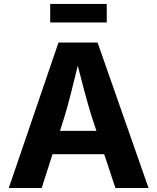

<svg xmlns="http://www.w3.org/2000/svg" viewBox="-20 -940 787 960"><path d="M272.5 -727.5H467.8L722.7 0H557.1L440.4 -351.1Q420.9 -413.1 400.6 -488.8Q380.4 -564.5 352.1 -676.3H384.8L376 -640.1Q349.6 -532.2 333.5 -468.8Q317.4 -405.3 300.8 -351.1L188.5 0H23.9ZM179.2 -285.6H567.4V-168.9H179.2ZM513.7 -827.6H231V-920.4H513.7Z"/></svg>

Font: Inter RS Variable
Style: Regular
Weight: 400
Designer: Rasmus Andersson (customised by Maria Ramos and Noel Pretorius)
Foundry: rsms
Version: Version 3.001;Glyphs 3.2.3 (3260)